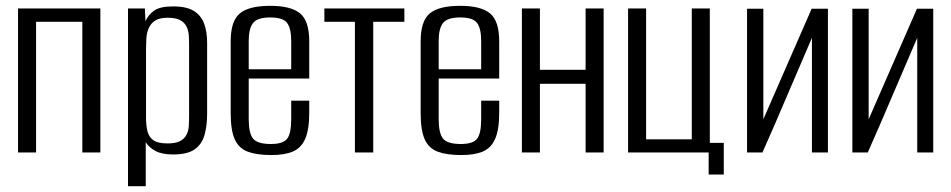

<svg xmlns="http://www.w3.org/2000/svg" viewBox="-20 -524 3270 660"><path d="M42 0V-495H325V0H263V-449H104V0Z M420 116V-495H478L480 -451Q489 -472 509 -487Q529 -502 575 -502Q622 -502 647 -486Q672 -470 682 -442Q692 -414 692 -377V-133Q692 -92 683 -60Q674 -28 649 -10.5Q624 7 575 7Q537 7 514.5 -5Q492 -17 481 -35V116ZM556 -31Q584 -31 599 -39Q614 -47 621 -60.5Q628 -74 629 -90.5Q630 -107 630 -126V-367Q630 -386 629 -402.5Q628 -419 621 -433Q614 -447 599 -455Q584 -463 556 -463Q528 -463 513 -453Q498 -443 491 -426.5Q484 -410 483 -391Q482 -372 482 -355V-119Q482 -95 486.5 -74.5Q491 -54 506.5 -42.5Q522 -31 556 -31Z M913 9Q863 9 832 -2.5Q801 -14 787 -45Q773 -76 773 -135V-382Q773 -452 804.5 -478Q836 -504 909 -504Q980 -504 1011.5 -478Q1043 -452 1043 -382V-254H835V-114Q835 -66 850 -47.5Q865 -29 911 -29Q953 -29 967 -47Q981 -65 981 -114V-178H1043V-136Q1043 -78 1029 -46.5Q1015 -15 986.5 -3Q958 9 913 9ZM835 -286H981V-384Q981 -426 967 -445Q953 -464 909 -464Q865 -464 850 -445Q835 -426 835 -384Z M1200 0V-449H1095V-495H1370V-449H1263V0Z M1566 9Q1516 9 1485 -2.5Q1454 -14 1440 -45Q1426 -76 1426 -135V-382Q1426 -452 1457.5 -478Q1489 -504 1562 -504Q1633 -504 1664.5 -478Q1696 -452 1696 -382V-254H1488V-114Q1488 -66 1503 -47.5Q1518 -29 1564 -29Q1606 -29 1620 -47Q1634 -65 1634 -114V-178H1696V-136Q1696 -78 1682 -46.5Q1668 -15 1639.5 -3Q1611 9 1566 9ZM1488 -286H1634V-384Q1634 -426 1620 -445Q1606 -464 1562 -464Q1518 -464 1503 -445Q1488 -426 1488 -384Z M1774 0V-495H1836V-284H1993V-495H2055V0H1993V-236H1836V0Z M2416 76V0H2139V-495H2201V-45H2358V-495H2420V-33H2468V76Z M2548 0V-494H2604V-114L2770 -494H2826V0H2771V-394Q2728 -295 2686.5 -197Q2645 -99 2601 0Z M2910 0V-494H2966V-114L3132 -494H3188V0H3133V-394Q3090 -295 3048.5 -197Q3007 -99 2963 0Z"/></svg>

Font: Alumni Sans
Style: Regular
Weight: 400
Designer: Robert E. Leuschke
Foundry: Robert E. Leuschke
Version: Version 1.018